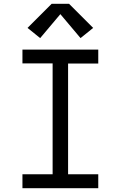

<svg xmlns="http://www.w3.org/2000/svg" viewBox="-20 -998 640 1018"><path d="M99 0V-74H259V-662H99V-735H501V-661H341V-74H501V0ZM193 -796 126 -850 254 -978H346L474 -850L407 -796L300 -923Z"/></svg>

Font: Iosevka Slab Extended
Style: Regular
Weight: 400
Width: 7
Monospace: yes
Designer: Belleve Invis
Foundry: Belleve Invis
Version: Version 11.1.1; ttfautohint (v1.8.3)